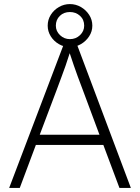

<svg xmlns="http://www.w3.org/2000/svg" viewBox="-20 -922 687 942"><path d="M25 0 291 -700H359L622 0H566L487 -211H156L77 0ZM257 -478 175 -261H468L385 -484Q371 -521 361 -548Q351 -575 342 -601.5Q333 -628 322 -661Q311 -626 301.5 -599Q292 -572 281.5 -544Q271 -516 257 -478ZM323 -691Q294 -691 269 -705.5Q244 -720 229 -744Q214 -768 214 -796Q214 -825 229 -849Q244 -873 269 -887.5Q294 -902 323 -902Q352 -902 377 -887.5Q402 -873 417.5 -849Q433 -825 433 -796Q433 -768 417.5 -744Q402 -720 377 -705.5Q352 -691 323 -691ZM323 -730Q352 -730 372.5 -749.5Q393 -769 393 -796Q393 -826 372.5 -844.5Q352 -863 323 -863Q293 -863 273.5 -844Q254 -825 254 -796Q254 -769 274.5 -749.5Q295 -730 323 -730Z"/></svg>

Font: Lexend ExtraLight
Style: Regular
Weight: 200
Designer: Bonnie Shaver-Troup, Thomas Jockin
Foundry: Lexend
Version: Version 1.007; ttfautohint (v1.8.3)